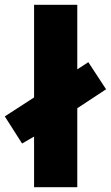

<svg xmlns="http://www.w3.org/2000/svg" viewBox="-40 -780 462 800"><path d="M102 0H282V-329L402 -408L328 -521L282 -491V-760H102V-374L-20 -295L52 -182L102 -211Z"/></svg>

Font: Noto Sans Khmer SemiCondensed Black
Style: Regular
Weight: 900
Width: 4
Designer: Danh Hong and the Monotype Design Team
Foundry: Monotype Imaging Inc.
Version: Version 2.004